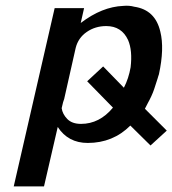

<svg xmlns="http://www.w3.org/2000/svg" viewBox="-20 -501 615 685"><path d="M29 164 175 -472H280L268 -419Q344 -477 420 -480Q441 -482 459 -477Q534 -466 552 -388Q567 -328 547 -236Q546 -234 544.5 -228.5Q543 -223 542 -220L530 -183Q526 -171 520 -158Q514 -145 506.5 -131.5Q499 -118 497 -113L575 -35L517 18L445 -53Q383 9 293 9Q223 9 186 -48L137 164ZM200 -115Q203 -94 220 -76.5Q237 -59 269 -59Q335 -59 383 -117L291 -211L348 -264L422 -188Q439 -221 446 -261Q453 -321 437 -358Q414 -408 359 -408Q320 -408 289.5 -387Q259 -366 250 -330L209 -148L205 -136Q200 -117 200 -115Z"/></svg>

Font: Coval
Style: Medium Italic
Weight: 500
Foundry: Context Ltd
Version: Version 001.000